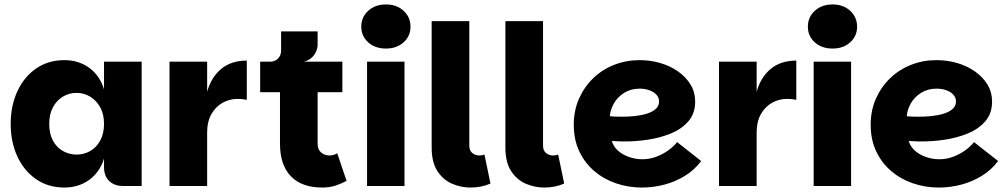

<svg xmlns="http://www.w3.org/2000/svg" viewBox="-20 -835 4519 862"><path d="M269 7Q196 7 141.5 -31Q87 -69 57.5 -133.5Q28 -198 28 -279Q28 -359 57.5 -424Q87 -489 141.5 -527Q196 -565 269 -565Q333 -565 380.5 -530.5Q428 -496 447 -434V-558H616V0H533Q493 0 470 -22.5Q447 -45 447 -85V-123Q428 -62 380.5 -27.5Q333 7 269 7ZM324 -141Q357 -141 385 -157Q413 -173 430 -204Q447 -235 447 -279Q447 -322 430 -353Q413 -384 385 -401Q357 -418 324 -418Q290 -418 262 -401Q234 -384 217.5 -353Q201 -322 201 -279Q201 -235 217.5 -204Q234 -173 262.5 -157Q291 -141 324 -141Z M741 0V-558H910V0ZM884 -240 910 -423Q928 -488 973 -525.5Q1018 -563 1088 -563V-387Q1077 -389 1067 -390Q1057 -391 1047 -391Q1010 -391 979 -373.5Q948 -356 929 -322.5Q910 -289 910 -240Z M1427 7Q1335 7 1286 -43.5Q1237 -94 1237 -190V-421H1148V-558H1517V-421H1406V-188Q1406 -164 1421.5 -150.5Q1437 -137 1459 -137Q1469 -137 1477.5 -139.5Q1486 -142 1494 -147L1536 -23Q1512 -10 1485.5 -1.5Q1459 7 1427 7ZM1192 -513V-558Q1214 -558 1228 -572Q1242 -586 1242 -608V-694H1406V-634Q1406 -620 1399 -603.5Q1392 -587 1377.5 -574.5Q1363 -562 1343 -558Z M1628 0V-558H1796V0ZM1713 -617Q1664 -617 1633 -645Q1602 -673 1602 -715Q1602 -758 1633 -786.5Q1664 -815 1713 -815Q1761 -815 1792 -786.5Q1823 -758 1823 -715Q1823 -673 1792 -645Q1761 -617 1713 -617Z M1918 -173V-740H2087V-181Q2087 -159 2100.5 -148Q2114 -137 2132 -137Q2144 -137 2155 -141L2182 -11Q2142 7 2092 7Q2050 7 2010 -10Q1970 -27 1944 -66.5Q1918 -106 1918 -173Z M2249 -173V-740H2418V-181Q2418 -159 2431.5 -148Q2445 -137 2463 -137Q2475 -137 2486 -141L2513 -11Q2473 7 2423 7Q2381 7 2341 -10Q2301 -27 2275 -66.5Q2249 -106 2249 -173Z M2862 7Q2801 7 2745.5 -12Q2690 -31 2647.5 -67.5Q2605 -104 2580.5 -156Q2556 -208 2556 -275Q2556 -339 2579.5 -392Q2603 -445 2643.5 -484Q2684 -523 2737.5 -544Q2791 -565 2851 -565Q2900 -565 2944.5 -552Q2989 -539 3024.5 -514Q3060 -489 3080.5 -455Q3101 -421 3101 -379Q3101 -326 3071 -291Q3041 -256 2992.5 -236Q2944 -216 2886.5 -207.5Q2829 -199 2773 -200Q2766 -200 2756.5 -200.5Q2747 -201 2739 -201.5Q2731 -202 2727 -202Q2733 -179 2752.5 -160.5Q2772 -142 2802 -131Q2832 -120 2864 -120Q2896 -120 2925.5 -131Q2955 -142 2979 -159Q3003 -176 3020 -197L3128 -112Q3098 -72 3055 -45.5Q3012 -19 2962.5 -6Q2913 7 2862 7ZM2774 -311Q2801 -311 2830 -314Q2859 -317 2883.5 -324.5Q2908 -332 2923.5 -345.5Q2939 -359 2939 -380Q2939 -397 2927 -410Q2915 -423 2895 -430Q2875 -437 2852 -437Q2812 -437 2782 -418Q2752 -399 2736 -370.5Q2720 -342 2718 -313Q2727 -312 2742.5 -311.5Q2758 -311 2774 -311Z M3208 0V-558H3377V0ZM3351 -240 3377 -423Q3395 -488 3440 -525.5Q3485 -563 3555 -563V-387Q3544 -389 3534 -390Q3524 -391 3514 -391Q3477 -391 3446 -373.5Q3415 -356 3396 -322.5Q3377 -289 3377 -240Z M3633 0V-558H3801V0ZM3718 -617Q3669 -617 3638 -645Q3607 -673 3607 -715Q3607 -758 3638 -786.5Q3669 -815 3718 -815Q3766 -815 3797 -786.5Q3828 -758 3828 -715Q3828 -673 3797 -645Q3766 -617 3718 -617Z M4195 7Q4134 7 4078.5 -12Q4023 -31 3980.5 -67.5Q3938 -104 3913.5 -156Q3889 -208 3889 -275Q3889 -339 3912.5 -392Q3936 -445 3976.5 -484Q4017 -523 4070.5 -544Q4124 -565 4184 -565Q4233 -565 4277.5 -552Q4322 -539 4357.5 -514Q4393 -489 4413.5 -455Q4434 -421 4434 -379Q4434 -326 4404 -291Q4374 -256 4325.5 -236Q4277 -216 4219.5 -207.5Q4162 -199 4106 -200Q4099 -200 4089.5 -200.5Q4080 -201 4072 -201.5Q4064 -202 4060 -202Q4066 -179 4085.5 -160.5Q4105 -142 4135 -131Q4165 -120 4197 -120Q4229 -120 4258.5 -131Q4288 -142 4312 -159Q4336 -176 4353 -197L4461 -112Q4431 -72 4388 -45.5Q4345 -19 4295.5 -6Q4246 7 4195 7ZM4107 -311Q4134 -311 4163 -314Q4192 -317 4216.5 -324.5Q4241 -332 4256.5 -345.5Q4272 -359 4272 -380Q4272 -397 4260 -410Q4248 -423 4228 -430Q4208 -437 4185 -437Q4145 -437 4115 -418Q4085 -399 4069 -370.5Q4053 -342 4051 -313Q4060 -312 4075.5 -311.5Q4091 -311 4107 -311Z"/></svg>

Font: Parkinsans Light
Style: Bold
Weight: 700
Version: Version 1.000